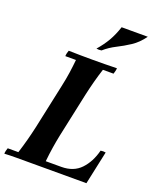

<svg xmlns="http://www.w3.org/2000/svg" viewBox="-177 -1038 927 1138"><g transform="rotate(20 286.5 -469.0)"><path d="M-8 2Q-8 -6 -5.5 -17Q-3 -28 0 -35H67Q81 -79 92.5 -122Q104 -165 114 -210L174 -490Q185 -540 191 -582Q197 -624 201 -665H134Q134 -673 136.5 -684Q139 -695 142 -702Q176 -701 217.5 -700.5Q259 -700 293 -700Q328 -700 369.5 -700.5Q411 -701 446 -702Q446 -695 443.5 -684Q441 -673 438 -665H371Q357 -622 345.5 -578.5Q334 -535 324 -490L264 -210Q256 -171 249.5 -130Q243 -89 238 -40H336Q413 -40 458 -87.5Q503 -135 522 -210Q538 -213 554 -210L509 0H144Q110 0 68.5 0Q27 0 -8 2ZM554 -940Q521 -894 480.5 -867.5Q440 -841 399 -820.5Q358 -800 324 -770Q308 -767 292 -770Q326 -809 349 -848.5Q372 -888 389 -940Z"/></g></svg>

Font: Poltawski Nowy
Style: Bold Italic
Weight: 700
Italic angle: -12°
Designer: Adam Pótawski, Mateusz Machalski, Borys Kosmynka, Ania Wieluska
Foundry: Capitalics.wtf
Version: Version 1.001;gftools[0.9.25]